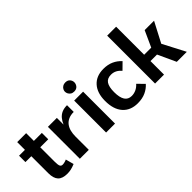

<svg xmlns="http://www.w3.org/2000/svg" viewBox="15 -1428 2126 2126"><g transform="rotate(-45 1078.0 -365.0)"><path d="M370 -8Q332 8 303.5 14Q275 20 246 20Q169 20 134.5 -17.5Q100 -55 100 -133V-621H240V-175Q240 -123 249 -105.5Q258 -88 280 -88Q294 -88 312 -92.5Q330 -97 344 -104ZM8 -500H365V-400H8Z M460 -500H600V-395Q616 -433 639 -461Q662 -489 696 -504.5Q730 -520 779 -520V-415Q730 -415 695.5 -399Q661 -383 640 -355Q619 -327 609.5 -289.5Q600 -252 600 -208V0H460Z M871 -500H1011V0H871ZM868 -642Q868 -658 876.5 -674Q885 -690 902 -701Q919 -712 943 -712Q979 -712 997.5 -690.5Q1016 -669 1016 -642Q1016 -615 997.5 -592.5Q979 -570 943 -570Q918 -570 901.5 -581Q885 -592 876.5 -608.5Q868 -625 868 -642Z M1563 -70Q1527 -29 1474 -4.5Q1421 20 1349 20Q1237 20 1173.5 -51.5Q1110 -123 1110 -255Q1110 -380 1173 -450Q1236 -520 1348 -520Q1416 -520 1468 -496.5Q1520 -473 1559 -430L1483 -355Q1457 -385 1427.5 -400Q1398 -415 1362 -415Q1303 -415 1276.5 -375.5Q1250 -336 1250 -253Q1250 -169 1277 -127Q1304 -85 1359 -85Q1396 -85 1429.5 -101Q1463 -117 1488 -146Z M1638 -750H1778V0H1638ZM1670 -311H1889L1975 -500H2122L1998 -263L2135 0H1978L1880 -212H1675Z"/></g></svg>

Font: Moderustic SemiBold
Style: Regular
Weight: 600
Designer: Tural Alisoy
Foundry: TAFT Foundry
Version: Version 2.120